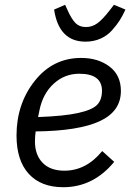

<svg xmlns="http://www.w3.org/2000/svg" viewBox="-20 -770 551 802"><path d="M337 -596Q226 -596 206 -730L252 -750L262 -728Q279 -690 295.5 -673.5Q312 -657 339 -657Q365 -657 387 -673Q409 -689 439 -728L456 -750L504 -730Q492 -704 480 -685Q468 -666 448 -643.5Q428 -621 399.5 -608.5Q371 -596 337 -596ZM244 12Q151 12 100 -44Q49 -100 49 -204Q49 -336 125 -432Q201 -528 319 -528Q390 -528 437.5 -492Q485 -456 485 -390Q485 -305 397 -264Q309 -223 129 -221Q126 -200 126 -179Q126 -123 158 -90Q190 -57 249 -57Q340 -57 407 -139L457 -94Q370 12 244 12ZM311 -462Q250 -462 204.5 -420.5Q159 -379 145 -310L139 -281Q248 -285 306.5 -298Q365 -311 385.5 -332Q406 -353 406 -391Q406 -462 311 -462Z"/></svg>

Font: Aneliza
Style: Italic
Weight: 400
Italic angle: -11.31°
Designer: Mike Abbink, Paul van der Laan, Pieter van Rosmalen
Foundry: Bold Monday
Version: Version 3.0